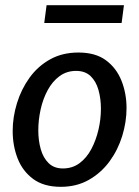

<svg xmlns="http://www.w3.org/2000/svg" viewBox="-20 -709 538 742"><path d="M215 13Q149 13 108 -17.5Q67 -48 48 -97Q29 -146 29 -203Q29 -256 45.5 -310Q62 -364 94 -408.5Q126 -453 173.5 -479.5Q221 -506 283 -506Q349 -506 389.5 -476Q430 -446 449.5 -397Q469 -348 469 -291Q469 -238 452.5 -184Q436 -130 403.5 -85.5Q371 -41 323.5 -14Q276 13 215 13ZM223 -58Q260 -58 287.5 -78.5Q315 -99 333 -133Q351 -167 360.5 -207.5Q370 -248 370 -289Q370 -328 360.5 -361.5Q351 -395 330 -415Q309 -435 274 -435Q238 -435 210.5 -415Q183 -395 164.5 -361Q146 -327 137 -286Q128 -245 128 -205Q128 -166 137.5 -132.5Q147 -99 168 -78.5Q189 -58 223 -58ZM160 -689H459L450 -620H151Z"/></svg>

Font: Rosario SemiBold
Style: Italic
Weight: 600
Italic angle: -8.05°
Designer: Hector Gatti
Foundry: Omnibus Type
Version: Version 1.101; ttfautohint (v1.8.1.43-b0c9)